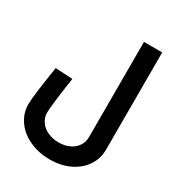

<svg xmlns="http://www.w3.org/2000/svg" viewBox="-218 -837 1129 1222"><g transform="rotate(30 346.5 -226.0)"><path d="M333 248Q415 248 481 216Q545 184 579 131Q613 79 613 14V-700H479V0Q479 34 461 63Q440 94 408 109Q372 126 328 126Q284 126 247 109Q210 93 190 62Q170 33 170 -2Q170 -31 180 -110Q192 -204 202 -268L76 -275Q40 -51 40 12Q40 76 78 131Q115 185 182 216Q249 248 333 248Z"/></g></svg>

Font: Online Auction - Bold
Style: Bold
Weight: 500
Designer: Mohamed Mostafa, the designer of Online Auction
Foundry: Kief Type Foundry
Version: ""